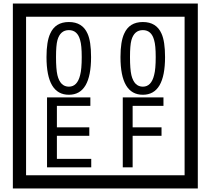

<svg xmlns="http://www.w3.org/2000/svg" viewBox="-20 -980 1195 1090"><path d="M1103 90H53V-960H1103ZM1028 15V-885H128V15ZM497 -656Q497 -442 371 -442Q244 -442 244 -656Q244 -744 265 -789Q294 -855 371 -855Q448 -855 477 -789Q497 -745 497 -656ZM444 -656Q444 -723 435 -752Q420 -809 371 -809Q322 -809 306 -752Q298 -723 298 -656Q298 -587 306 -553Q322 -488 371 -488Q419 -488 435 -554Q444 -587 444 -656ZM917 -656Q917 -442 791 -442Q664 -442 664 -656Q664 -744 685 -789Q714 -855 791 -855Q868 -855 897 -789Q917 -745 917 -656ZM864 -656Q864 -723 855 -752Q840 -809 791 -809Q742 -809 726 -752Q718 -723 718 -656Q718 -587 726 -553Q742 -488 791 -488Q839 -488 855 -554Q864 -587 864 -656ZM498 -30H247V-427H493V-379H303V-257H487V-209H303V-78H498ZM908 -379H733V-257H897V-209H733V-30H677V-427H908Z"/></svg>

Font: Unicode BMP Fallback SIL
Style: Regular
Weight: 400
Foundry: NRSI, SIL International
Version: Version 5.1 Based on Unicode 5.1